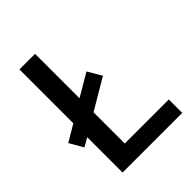

<svg xmlns="http://www.w3.org/2000/svg" viewBox="-202 -827 940 940"><g transform="rotate(-45 268.0 -357.0)"><path d="M95 0V-245L50 -219L9 -290L95 -341V-714H203V-406L320 -475L362 -403L203 -309V-93H508V0Z"/></g></svg>

Font: Noto Sans Medium
Style: Regular
Weight: 500
Designer: Monotype Design Team
Foundry: Monotype Imaging Inc.
Version: Version 2.007